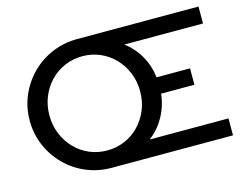

<svg xmlns="http://www.w3.org/2000/svg" viewBox="-96 -854 1284 1008"><g transform="rotate(-15 545.5 -350.0)"><path d="M396 0Q322 0 258 -27Q194 -54 146 -102Q98 -150 70.5 -213.5Q43 -277 43 -350Q43 -423 70.5 -486.5Q98 -550 146 -598Q194 -646 258 -673Q322 -700 396 -700H1054V-608H626Q675 -572 706.5 -517Q738 -462 745 -398H927V-309H746Q739 -243 707.5 -186.5Q676 -130 626 -92H1054V0ZM397 -94Q448 -94 493 -113.5Q538 -133 571.5 -168Q605 -203 624 -249.5Q643 -296 643 -350Q643 -404 624 -450.5Q605 -497 571.5 -532Q538 -567 493 -586.5Q448 -606 397 -606Q345 -606 300 -586.5Q255 -567 221.5 -532Q188 -497 169 -450.5Q150 -404 150 -350Q150 -296 169 -249.5Q188 -203 221.5 -168Q255 -133 300 -113.5Q345 -94 397 -94Z"/></g></svg>

Font: Red Hat Display Medium
Style: Regular
Weight: 500
Designer: Pentagram, MCKL
Foundry: Pentagram, MCKL
Version: Version 1.023